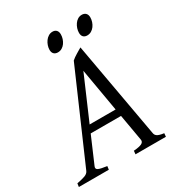

<svg xmlns="http://www.w3.org/2000/svg" viewBox="-203 -910 950 1028"><g transform="rotate(-30 271.5 -395.5)"><path d="M181.2 -216.8 111.3 -54.2Q104.5 -39.1 118.9 -32.5Q133.3 -25.9 170.9 -21L168 0H-17.1L-14.2 -21Q16.6 -26.9 35.2 -33.4Q53.7 -40 60.1 -54.2L297.9 -600.1Q304.2 -606 313 -612.1Q321.8 -618.2 331.1 -623.8Q340.3 -629.4 348.9 -634.5Q357.4 -639.6 363.8 -643.1L469.2 -54.2Q470.2 -47.4 472.9 -42.2Q475.6 -37.1 481.4 -33Q487.3 -28.8 497.3 -25.9Q507.3 -22.9 522.9 -21L521 0H333L335 -21Q369.6 -23.4 384.8 -31Q399.9 -38.6 397 -54.2L368.7 -216.8ZM360.8 -261.2 314.9 -526.9 200.2 -261.2ZM308.1 -756.3Q308.1 -742.7 303.7 -729.2Q299.3 -715.8 291.5 -704.8Q283.7 -693.8 272.2 -687Q260.7 -680.2 247.1 -680.2Q231.4 -680.2 222.7 -689Q213.9 -697.8 213.9 -714.4Q213.9 -727.5 218.5 -741Q223.1 -754.4 231.2 -765.6Q239.3 -776.9 250.7 -783.9Q262.2 -791 275.9 -791Q291 -791 299.6 -782Q308.1 -772.9 308.1 -756.3ZM490.2 -756.3Q490.2 -742.7 485.8 -729.2Q481.4 -715.8 473.4 -704.8Q465.3 -693.8 453.9 -687Q442.4 -680.2 428.2 -680.2Q413.1 -680.2 404.5 -689Q396 -697.8 396 -714.4Q396 -727.5 400.4 -741Q404.8 -754.4 412.6 -765.6Q420.4 -776.9 431.6 -783.9Q442.9 -791 457 -791Q472.2 -791 481.2 -782Q490.2 -772.9 490.2 -756.3Z"/></g></svg>

Font: Gentium Plus Cyr
Style: Italic
Weight: 400
Italic angle: -8°
Designer: J. Victor Gaultney, Annie Olsen, Iska Routamaa, Becca Hirsbrunner
Foundry: SIL International
Version: Version 5.000